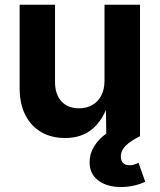

<svg xmlns="http://www.w3.org/2000/svg" viewBox="-20 -562 659 792"><path d="M248.5 7.3Q191.9 7.3 149.7 -17.3Q107.4 -42 84.2 -88.1Q61 -134.3 61 -198.2V-542.5H207V-223.6Q207 -172.9 233.4 -144Q259.8 -115.2 305.7 -115.2Q336.9 -115.2 360.6 -128.7Q384.3 -142.1 397.7 -167.7Q411.1 -193.4 411.1 -230V-542.5H557.6V0H418.5L416.5 -136.2H427.2Q405.3 -67.4 361.1 -30Q316.9 7.3 248.5 7.3ZM479 209.5Q421.4 209.5 385.5 182.6Q349.6 155.8 349.6 106.9Q349.6 72.3 368.4 41.7Q387.2 11.2 419.4 -11.7L557.1 0Q518.6 19 498.5 39.1Q478.5 59.1 478.5 84Q478.5 100.6 487.5 110.1Q496.6 119.6 514.2 119.6Q524.9 119.6 533.9 116.7Q543 113.8 551.3 109.4L579.1 187.5Q561 196.8 534.4 203.1Q507.8 209.5 479 209.5Z"/></svg>

Font: Inter 16pt
Style: Bold
Weight: 700
Version: Version 4.001;git-66647c0bb